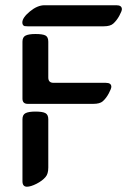

<svg xmlns="http://www.w3.org/2000/svg" viewBox="-20 -705 514 730"><path d="M149.4 -685.1H422.4Q443.4 -685.1 443.4 -669.9Q443.4 -663.1 433.6 -645Q423.8 -627 410.6 -615.2Q399.4 -605 374.5 -605H84.5Q77.1 -605 73.7 -605.7Q70.3 -606.4 67.6 -609.9Q64.9 -613.3 64.9 -619.6Q64.9 -637.7 93.5 -661.4Q122.1 -685.1 149.4 -685.1ZM65.4 -16.1V-251.5Q65.4 -269 77.4 -274.9Q89.4 -280.8 114.7 -280.8Q141.6 -280.8 152.6 -274.9Q163.6 -269 163.6 -251.5V-67.9Q163.6 -43.9 153.3 -32.2Q141.1 -17.6 118.9 -6.3Q96.7 4.9 82.5 4.9Q65.4 4.9 65.4 -16.1ZM65.4 -330.1V-546.4Q65.4 -564 77.4 -569.8Q89.4 -575.7 114.7 -575.7Q142.1 -575.7 152.8 -570.1Q163.6 -564.5 163.6 -546.4V-410.2Q163.6 -390.1 183.6 -390.1H382.3Q403.3 -390.1 403.3 -375Q403.3 -368.2 393.6 -349.9Q383.8 -331.5 370.6 -319.8Q359.4 -310.1 334.5 -310.1H85.4Q65.4 -310.1 65.4 -330.1Z"/></svg>

Font: SirinStencil
Style: Regular
Weight: 400
Designer: Olga Karpushina (okarpush@gmail.com)
Foundry: Cyreal (www.cyreal.org)
Version: Version 1.002